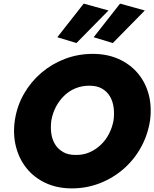

<svg xmlns="http://www.w3.org/2000/svg" viewBox="-20 -1016 854 1062"><path d="M403 -778 580 -958 443 -996 297 -810ZM604 -778 781 -958 644 -996 498 -810ZM264 -350Q271 -390 289 -424.5Q307 -459 334.5 -486Q362 -513 397.5 -527.5Q433 -542 474 -542Q516 -542 544 -526Q572 -510 588 -483Q604 -456 608.5 -421.5Q613 -387 608 -350Q601 -311 583 -276Q565 -241 537 -214.5Q509 -188 474 -173Q439 -158 397 -159Q357 -159 329 -175Q301 -191 284.5 -218Q268 -245 263.5 -279Q259 -313 264 -350ZM62 -350Q51 -274 68 -206Q85 -138 126.5 -86Q168 -34 232 -4Q296 26 377 26Q460 26 533.5 -3Q607 -32 665 -83Q723 -134 760.5 -202.5Q798 -271 810 -350Q820 -427 802.5 -493.5Q785 -560 742.5 -610.5Q700 -661 636.5 -689.5Q573 -718 493 -718Q412 -718 339.5 -690.5Q267 -663 209 -613.5Q151 -564 112.5 -497Q74 -430 62 -350Z"/></svg>

Font: Jost ExtraBold
Style: Italic
Weight: 800
Italic angle: -5°
Version: Version 3.710